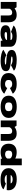

<svg xmlns="http://www.w3.org/2000/svg" viewBox="3144 -3968 833 7160"><g transform="rotate(90 3560.0 -388.5)"><path d="M52.5 0H305V-501L249.5 -589.5H52.5ZM558 0H811V-293Q811 -439.5 743 -517Q675 -594.5 537.5 -594.5Q371.5 -594.5 271.2 -494.5Q171 -394.5 171 -322L293.5 -259.5Q293.5 -332 340 -379.5Q386.5 -427 448.5 -427Q503.5 -427 530.8 -396.8Q558 -366.5 558 -280.5Z M1231.5 8Q1274.5 8 1314.8 1.8Q1355 -4.5 1389 -15.2Q1423 -26 1448.2 -40.5Q1473.5 -55 1486.5 -72L1506.5 0H1724V-350.5Q1724 -435 1678.2 -489Q1632.5 -543 1543.8 -569.5Q1455 -596 1325 -596Q1265 -596 1203.8 -588.2Q1142.5 -580.5 1088.2 -566Q1034 -551.5 993.2 -528.8Q952.5 -506 933.5 -475.5L1174.5 -382Q1186.5 -400.5 1210.5 -412.2Q1234.5 -424 1265.2 -429.5Q1296 -435 1326.5 -435Q1371.5 -435 1403.8 -428.2Q1436 -421.5 1453.5 -407.5Q1471 -393.5 1471 -370.5V-363.5H1245Q1165 -363.5 1104.2 -352.5Q1043.5 -341.5 1003 -319.2Q962.5 -297 942.5 -262.8Q922.5 -228.5 922.5 -181.5Q922.5 -132.5 942.8 -96.5Q963 -60.5 1003 -37.5Q1043 -14.5 1100 -3.2Q1157 8 1231.5 8ZM1280.5 -143Q1256 -143 1236.8 -145.8Q1217.5 -148.5 1203.8 -153.8Q1190 -159 1183.2 -167.5Q1176.5 -176 1176.5 -189.5Q1176.5 -203 1182.8 -212Q1189 -221 1201.5 -225.8Q1214 -230.5 1234.2 -232.8Q1254.5 -235 1281.5 -235H1466V-202.5Q1450.5 -185.5 1420.8 -171.8Q1391 -158 1354 -150.5Q1317 -143 1280.5 -143Z M2254.5 4Q2426 4 2530 -40Q2634 -84 2634 -197Q2634 -293 2540 -328.5Q2446 -364 2311 -373.5Q2219.5 -382 2153.8 -386.5Q2088 -391 2088 -411Q2088 -427 2118 -434.5Q2148 -442 2209 -442Q2277 -442 2333.2 -422Q2389.5 -402 2409.5 -381.5L2616.5 -490Q2575.5 -542 2466 -568.8Q2356.5 -595.5 2213.5 -595.5Q2061.5 -595.5 1952.2 -552Q1843 -508.5 1843 -411.5Q1843 -314.5 1930.2 -269.5Q2017.5 -224.5 2153 -214.5Q2249 -206 2318.5 -203.5Q2388 -201 2388 -182Q2388 -165 2351.2 -157.5Q2314.5 -150 2260.5 -150Q2180 -150 2121.8 -169.5Q2063.5 -189 2043.5 -211.5L1836.5 -101.5Q1882 -51 1998.8 -23.5Q2115.5 4 2254.5 4Z M3111 6.5Q3269.5 6.5 3361.8 -41.5Q3454 -89.5 3473 -132.5L3260.5 -243.5Q3253 -207 3211.8 -183.8Q3170.5 -160.5 3111 -160.5Q3053.5 -160.5 3008.2 -188.2Q2963 -216 2963 -293.5Q2963 -371 3008 -399.2Q3053 -427.5 3111 -427.5Q3171 -427.5 3212 -404.2Q3253 -381 3260.5 -342L3473 -448.5Q3454 -493 3361.8 -544Q3269.5 -595 3111 -595Q2914.5 -595 2809.5 -518.2Q2704.5 -441.5 2704.5 -293.5Q2704.5 -144 2809.5 -68.8Q2914.5 6.5 3111 6.5Z M3963 4Q4157 4 4267.2 -74.8Q4377.5 -153.5 4377.5 -299Q4377.5 -445.5 4267.2 -521.2Q4157 -597 3963 -597Q3769.5 -597 3659 -521.2Q3548.5 -445.5 3548.5 -299Q3548.5 -153.5 3659 -74.8Q3769.5 4 3963 4ZM3963 -159.5Q3893.5 -159.5 3847 -188.5Q3800.5 -217.5 3800.5 -297.5Q3800.5 -377.5 3847 -405.2Q3893.5 -433 3963 -433Q4033 -433 4079 -405.2Q4125 -377.5 4125 -297.5Q4125 -217.5 4079 -188.5Q4033 -159.5 3963 -159.5Z M4472.5 0H4725V-501L4669.5 -589.5H4472.5ZM4978 0H5231V-293Q5231 -439.5 5163 -517Q5095 -594.5 4957.5 -594.5Q4791.5 -594.5 4691.2 -494.5Q4591 -394.5 4591 -322L4713.5 -259.5Q4713.5 -332 4760 -379.5Q4806.5 -427 4868.5 -427Q4923.5 -427 4950.8 -396.8Q4978 -366.5 4978 -280.5Z M5900.5 0H6144.5V-785H5893V-79.5ZM5653.5 4Q5795 4 5898.2 -51.5Q6001.5 -107 6001.5 -156L5893 -262Q5893 -223.5 5844.8 -193Q5796.5 -162.5 5736 -162.5Q5668.5 -162.5 5632.5 -192.2Q5596.5 -222 5596.5 -295Q5596.5 -368 5632.5 -397.8Q5668.5 -427.5 5736 -427.5Q5796.5 -427.5 5844.8 -397.5Q5893 -367.5 5893 -329L6001.5 -434Q6001.5 -483 5898.2 -538.8Q5795 -594.5 5653.5 -594.5Q5506.5 -594.5 5423.2 -517.2Q5340 -440 5340 -296.5Q5340 -153.5 5423.2 -74.8Q5506.5 4 5653.5 4Z M6672 6.5V-146Q6594 -146 6543.5 -176Q6492.5 -204 6492.5 -292Q6492.5 -380.5 6542 -412Q6591.5 -444.5 6665.5 -444.5Q6740.5 -444.5 6784 -419Q6809.5 -402 6821 -369.5H6471V-223.5H7069Q7076 -253 7076 -292Q7076 -429.5 6972.5 -513.5Q6867.5 -596.5 6664.5 -596.5Q6471 -596.5 6362 -516.5Q6252.5 -436.5 6252.5 -292.5Q6252.5 -149 6363 -71Q6471.5 6.5 6672 6.5ZM6672 -146V6.5Q6782.5 6.5 6845.5 -6Q6907.5 -17.5 6964.5 -43Q7021 -67.5 7040.5 -105.5L6825.5 -192.5Q6806.5 -176 6789.5 -166Q6772 -156.5 6745 -151.5Q6718.5 -146 6672 -146Z"/></g></svg>

Font: Anybody Expanded Black
Style: Regular
Weight: 900
Width: 7
Designer: Tyler Finck
Foundry: Etcetera Type Company
Version: Version 1.113;gftools[0.9.25]